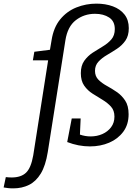

<svg xmlns="http://www.w3.org/2000/svg" viewBox="-125 -797 764 1057"><path d="M-52 240Q-68 240 -81 238.5Q-94 237 -105 235L-93 178Q-76 180 -61 180Q-9 180 18.5 153.5Q46 127 58 58L140 -465H56L64 -512L150 -523L159 -576Q170 -646 206.5 -690.5Q243 -735 295.5 -756Q348 -777 406 -777Q456 -777 496.5 -762Q537 -747 560.5 -717Q584 -687 584 -642Q584 -600 565.5 -573.5Q547 -547 519 -528.5Q491 -510 463.5 -494Q436 -478 417 -457.5Q398 -437 398 -407Q398 -377 417 -358Q436 -339 463.5 -324Q491 -309 518 -290.5Q545 -272 564 -243.5Q583 -215 583 -168Q583 -111 553.5 -71.5Q524 -32 476 -11.5Q428 9 370 9Q307 9 245 -15L270 -145H319L315 -56Q344 -46 374 -46Q409 -46 438.5 -59Q468 -72 486.5 -96.5Q505 -121 505 -155Q505 -189 486 -210Q467 -231 439.5 -247.5Q412 -264 384.5 -281.5Q357 -299 338.5 -325.5Q320 -352 320 -394Q320 -436 339 -462.5Q358 -489 385.5 -507Q413 -525 441 -541.5Q469 -558 488 -580Q507 -602 507 -637Q507 -680 476 -700.5Q445 -721 398 -721Q338 -721 292.5 -686Q247 -651 235 -575L138 40Q126 115 99.5 158.5Q73 202 34.5 221Q-4 240 -52 240Z"/></svg>

Font: Bitter
Style: Italic
Weight: 400
Italic angle: -9°
Designer: Sol Matas, and Bitter project Authors
Foundry: Sol Matas
Version: Version 2.001